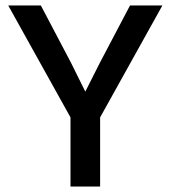

<svg xmlns="http://www.w3.org/2000/svg" viewBox="-20 -680 623 700"><path d="M572 -660 345 -252V0H237V-252L10 -660H129L239 -451L291 -346L344 -451L454 -660Z"/></svg>

Font: Kantumruy Pro Medium
Style: Regular
Weight: 500
Designer: Sovichet Tep
Foundry: Sovichet Tep
Version: Version 1.002